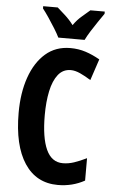

<svg xmlns="http://www.w3.org/2000/svg" viewBox="-62 -975 602 1025"><g transform="rotate(5 239.0 -462.0)"><path d="M304 -607Q262 -607 236 -574Q210 -541 198 -484Q186 -427 186 -355Q186 -235 215 -171.5Q244 -108 304 -108Q334 -108 364 -118Q394 -128 431 -146V-26Q366 10 288 10Q172 10 109 -85.5Q46 -181 46 -356Q46 -463 75 -546Q104 -629 158.5 -676.5Q213 -724 292 -724Q335 -724 373.5 -711.5Q412 -699 450 -677L412 -563Q382 -582 354.5 -594.5Q327 -607 304 -607ZM222 -774Q213 -793 196 -820.5Q179 -848 160.5 -875.5Q142 -903 127 -922V-934H205Q221 -920 246 -897.5Q271 -875 292 -847Q313 -877 337 -897Q361 -917 380 -934H457V-922Q443 -902 425 -875.5Q407 -849 390 -822Q373 -795 363 -774Z"/></g></svg>

Font: Noto Sans Telugu ExtraCondensed
Style: Bold
Weight: 700
Width: 2
Designer: Jelle Bosma - Monotype Design Team
Foundry: Monotype Imaging Inc.
Version: Version 2.005; ttfautohint (v1.8.4.7-5d5b)